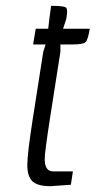

<svg xmlns="http://www.w3.org/2000/svg" viewBox="-20 -636 329 661"><path d="M93 -228 129 -458 137 -483H94L103 -537H146L150 -572L156 -616Q205 -616 209 -608Q211 -604 211 -596Q211 -588 208 -570L197 -537H289Q283 -500 275 -491.5Q267 -483 232 -483H188V-458L152 -228Q133 -105 134 -88Q134 -46 163 -46H231L224 0L154 5Q109 5 91.5 -12Q74 -29 74 -68Q74 -107 93 -228Z"/></svg>

Font: Economica
Style: Italic
Weight: 400
Designer: Vicente Lamonaca
Foundry: Vicente Lamonaca
Version: Version 1.100